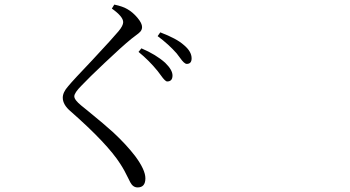

<svg xmlns="http://www.w3.org/2000/svg" viewBox="-20 -777 1540 844"><path d="M585 46.9Q564.5 46.9 552.7 24.4Q549.8 19.5 544.9 8.8Q527.3 -28.3 508.8 -56.6Q452.1 -145.5 291 -287.1Q255.9 -316.4 255.9 -347.7Q255.9 -371.1 279.3 -397.5Q300.8 -423.8 385.7 -512.7Q478.5 -612.3 501 -639.6Q521.5 -664.1 521.5 -679.7Q521.5 -704.1 471.7 -739.3L482.4 -756.8Q519.5 -749 539.1 -737.3Q563.5 -723.6 584 -699.2Q604.5 -674.8 604.5 -658.2Q604.5 -646.5 596.7 -637.7Q591.8 -631.8 574.2 -619.1Q563.5 -611.3 557.6 -606.4Q514.6 -571.3 439.5 -500Q371.1 -435.5 338.9 -401.4Q306.6 -369.1 306.6 -353.5Q306.6 -337.9 337.9 -312.5Q346.7 -305.7 363.3 -292Q442.4 -227.5 477.5 -195.3Q535.2 -141.6 574.2 -90.8Q619.1 -30.3 619.1 6.8Q619.1 46.9 585 46.9ZM714.8 -418.9Q706.1 -418.9 687.5 -445.3Q677.7 -458 672.9 -464.8Q634.8 -511.7 588.9 -548.8L601.6 -564.5Q666 -537.1 706.1 -501Q738.3 -469.7 738.3 -445.3Q738.3 -418.9 714.8 -418.9ZM800.8 -496.1Q790 -496.1 771.5 -522.5Q762.7 -535.2 756.8 -542Q721.7 -582 672.9 -618.2L684.6 -634.8Q756.8 -607.4 788.1 -579.1Q822.3 -550.8 822.3 -520.5Q822.3 -496.1 800.8 -496.1Z"/></svg>

Font: Bpmf GenRyu Min R
Style: R
Weight: 400
Foundry: But Ko
Version: Version 1.320